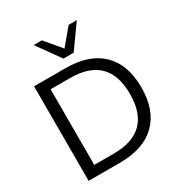

<svg xmlns="http://www.w3.org/2000/svg" viewBox="-212 -1088 1170 1240"><g transform="rotate(-30 373.5 -468.5)"><path d="M88 0V-705H322Q498 -705 591.5 -614Q685 -523 685 -353Q685 -183 591.5 -91.5Q498 0 322 0ZM171 -71H316Q600 -71 600 -353Q600 -635 316 -635H171ZM342 -765 219 -937H280L380 -818L480 -937H541L418 -765Z"/></g></svg>

Font: Mulish
Style: Regular
Weight: 400
Designer: Vernon Adams
Foundry: Vernon Adams
Version: Version 3.603; ttfautohint (v1.8.3)